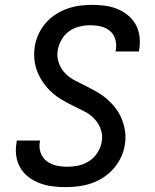

<svg xmlns="http://www.w3.org/2000/svg" viewBox="-20 -763 640 791"><path d="M250 8Q223 8 196 4.5Q169 1 144.5 -8Q120 -17 99 -32.5Q78 -48 64.5 -70.5Q51 -93 47 -120Q43 -147 48 -174L49 -184H145L144 -178Q140 -155 147.5 -133.5Q155 -112 172.5 -99Q190 -86 212 -81Q234 -76 258 -76Q280 -76 303.5 -81Q327 -86 347.5 -99.5Q368 -113 381.5 -134Q395 -155 399 -178Q404 -206 395 -231Q386 -256 368 -274.5Q350 -293 327 -304.5Q304 -316 280.5 -327.5Q257 -339 235 -352Q213 -365 194 -382Q175 -399 160 -420Q145 -441 135 -465Q125 -489 122 -516Q119 -543 123 -570Q127 -596 138 -620.5Q149 -645 166.5 -666Q184 -687 207.5 -702.5Q231 -718 256.5 -727Q282 -736 307.5 -739.5Q333 -743 359 -743Q386 -743 412.5 -739.5Q439 -736 462.5 -726.5Q486 -717 506 -701Q526 -685 538.5 -663Q551 -641 554.5 -614.5Q558 -588 554 -561L552 -551H456L457 -557Q461 -579 455 -600.5Q449 -622 433 -635.5Q417 -649 395.5 -654Q374 -659 351 -659Q330 -659 307 -653.5Q284 -648 265 -634.5Q246 -621 234 -600Q222 -579 218 -557Q213 -530 222 -504.5Q231 -479 248.5 -461Q266 -443 289.5 -431Q313 -419 336 -407.5Q359 -396 381.5 -383Q404 -370 423 -353Q442 -336 457.5 -315.5Q473 -295 482.5 -270.5Q492 -246 495.5 -219.5Q499 -193 494 -165Q490 -139 478 -114Q466 -89 447.5 -68Q429 -47 405 -31.5Q381 -16 355.5 -7.5Q330 1 303 4.5Q276 8 250 8Z"/></svg>

Font: Iosevka Medium Extended
Style: Italic
Weight: 500
Width: 7
Italic angle: -9°
Monospace: yes
Designer: Belleve Invis
Foundry: Belleve Invis
Version: Version 32.5.0; ttfautohint (v1.8.4)